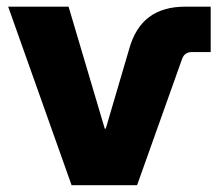

<svg xmlns="http://www.w3.org/2000/svg" viewBox="-20 -542 641 562"><path d="M189.5 0 3.9 -522.5H180.7L286.6 -165.5H289.6L357.9 -397.9Q375.5 -461.4 416.3 -491.9Q457 -522.5 522.5 -522.5H596.7V-389.6H541.5Q520.5 -389.6 513.2 -370.1L381.3 0Z"/></svg>

Font: Inter 28pt ExtraBold
Style: Regular
Weight: 800
Designer: Rasmus Andersson
Foundry: rsms
Version: Version 4.001;git-66647c0bb